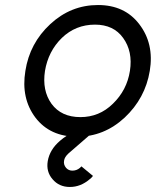

<svg xmlns="http://www.w3.org/2000/svg" viewBox="-20 -532 620 764"><path d="M350 168 304 130Q303 131 301.5 132.5Q300 134 298 136Q285 147 268 147Q253 147 243 136Q232 123 235 107Q237 93 252 79L358 -13H284Q243 7 219 28Q178 63 170 109Q163 151 189 181Q215 212 258 212Q301 212 337 181Q341 178 344 175Q347 172 350 168ZM358 -434Q432 -434 470 -381Q509 -327 497 -250Q485 -173 429 -119Q375 -66 300 -66Q224 -66 185 -119Q147 -172 159 -250Q172 -328 226 -381Q281 -434 358 -434ZM370 -512Q262 -512 180 -436Q98 -360 81 -250Q63 -141 121 -64Q179 12 287 12Q394 12 476 -64Q558 -141 576 -250Q594 -358 534 -436Q476 -512 370 -512Z"/></svg>

Font: Unageo
Style: Regular-Italic
Weight: 400
Designer: Richard Sepsi
Foundry: Richard Sepsi
Version: Version 2.000